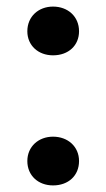

<svg xmlns="http://www.w3.org/2000/svg" viewBox="-20 -563 322 583"><path d="M63 -74C63 -30 96 0 141 0C188 0 220 -30 220 -74C220 -118 186 -148 141 -148C97 -148 63 -118 63 -74ZM63 -468C63 -425 96 -395 141 -395C188 -395 220 -425 220 -468C220 -513 186 -543 141 -543C97 -543 63 -513 63 -468Z"/></svg>

Font: Noto Sans KR Bold
Style: Regular
Weight: 700
Designer: Ryoko NISHIZUKA  (kana & ideographs); Paul D. Hunt (Latin, Greek & Cyrillic); Wenlong ZHANG  (bopomofo); Sandoll Communi
Foundry: Adobe Systems Incorporated
Version: Version 1.004;PS 1.004;hotconv 1.0.82;makeotf.lib2.5.63406